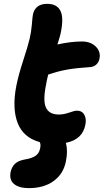

<svg xmlns="http://www.w3.org/2000/svg" viewBox="-20 -743 538 996"><path d="M129.9 232.9Q78.6 232.9 52.7 211.4Q26.9 189.9 35.2 148.9Q41 122.6 57.4 106.9Q73.7 91.3 105 85Q145.5 78.6 164.6 65.2Q183.6 51.8 188 26.9Q192.9 5.9 186 -5.9Q100.6 -29.3 71.3 -105.7Q42 -182.1 64.9 -298.8Q75.7 -353.5 100.6 -429.9Q125.5 -506.3 133.8 -542Q142.1 -576.2 145.3 -616.2Q148.4 -656.2 150.9 -668Q163.1 -723.1 225.1 -723.1Q275.9 -723.1 293.9 -686Q312 -648.9 293.9 -566.9Q292.5 -559.1 277.8 -512.2Q348.1 -527.8 404.8 -527.8Q450.2 -527.8 476.8 -501.5Q503.4 -475.1 496.1 -439Q493.2 -421.4 480.2 -408.9Q467.3 -396.5 448.2 -395Q377.9 -390.6 329.1 -382.1Q280.3 -373.5 230 -356Q222.2 -324.7 219.2 -305.2Q201.7 -220.7 218.5 -184.8Q235.4 -148.9 285.2 -148.9Q311 -148.9 338.9 -158.9Q366.7 -168.9 378.9 -168.9Q405.8 -168.9 417.5 -147.5Q429.2 -126 422.9 -96.2Q408.2 -19 321.8 -2Q333 40 321.8 94.2Q309.1 159.2 258.3 196Q207.5 232.9 129.9 232.9Z"/></svg>

Font: Shantell Sans Bouncy
Style: Bold Italic
Weight: 700
Italic angle: -11.31°
Designer: Stephen Nixon, Anya Danilova, Shantell Martin
Foundry: Arrow Type
Version: Version 1.006;[9816181b4]